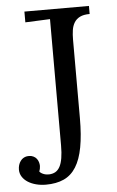

<svg xmlns="http://www.w3.org/2000/svg" viewBox="-54 -737 479 789"><g transform="rotate(-5 185.5 -342.0)"><path d="M80.6 -40.5Q83.5 -36.1 88.6 -33Q93.8 -29.8 99.6 -27.8Q105.5 -25.9 110.8 -25.4Q116.2 -24.9 120.1 -24.9Q134.8 -25.4 146 -31.7Q157.2 -38.1 164.6 -51.8Q171.9 -65.4 175.5 -86.9Q179.2 -108.4 179.2 -139.2V-660.2L77.1 -655.8V-700.2H343.3V-667Q318.4 -667 303.2 -659.4Q288.1 -651.9 279.8 -638.4Q271.5 -625 268.8 -606.9Q266.1 -588.9 266.1 -567.9V-244.1Q266.1 -173.8 256.8 -124.3Q247.6 -74.7 228 -43.5Q208.5 -12.2 177.5 2Q146.5 16.1 103.5 16.1Q82.5 16.1 63.5 11.2Q44.4 6.3 29.8 -2.9Q15.1 -12.2 6.6 -25.4Q-2 -38.6 -2 -55.2Q-2 -64.9 0.7 -74Q3.4 -83 8.8 -90.3Q14.2 -97.7 20.5 -101.3Q26.9 -105 32.2 -106.2Q37.6 -107.4 44.9 -107.4Q53.7 -107.4 62 -103.5Q70.3 -99.6 75.4 -93Q80.6 -86.4 83 -78.4Q85.4 -70.3 85.4 -63Q85.4 -58.1 84.2 -52Q83 -45.9 80.6 -40.5Z"/></g></svg>

Font: Parastoo FD
Style: FD
Weight: 400
Foundry: Saber Rastikerdar (saber.rastikerdar@gmail.com)
Version: Version 2.0.1